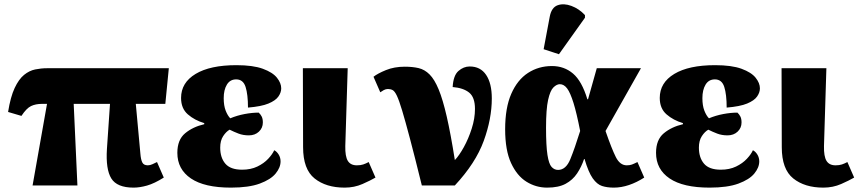

<svg xmlns="http://www.w3.org/2000/svg" viewBox="-20 -848 3929 878"><path d="M129 0 195 -373H172Q143 -373 122 -363Q101 -353 78 -318L17 -336Q28 -405 47 -445.5Q66 -486 90 -505.5Q114 -525 141 -530.5Q168 -536 195 -536H752L736 -373H601L622 -145Q624 -119 630.5 -105.5Q637 -92 656 -92Q666 -92 677 -97Q688 -102 698 -107L729 -36Q686 -9 652.5 0.5Q619 10 591 10Q515 10 489 -32Q463 -74 469 -167L483 -373H317L334 0Z M1036 10Q915 10 853 -32Q791 -74 791 -149Q791 -209 826.5 -238.5Q862 -268 914 -280V-285Q870 -298 839 -325Q808 -352 808 -400Q808 -470 874.5 -510Q941 -550 1061 -550Q1137 -550 1182 -533.5Q1227 -517 1246.5 -492.5Q1266 -468 1266 -444Q1266 -425 1253 -406.5Q1240 -388 1207.5 -374.5Q1175 -361 1114 -356Q1114 -416 1103 -450.5Q1092 -485 1060 -485Q1032 -485 1017.5 -461Q1003 -437 1003 -399Q1003 -365 1012 -342Q1021 -319 1033 -307Q1064 -320 1098.5 -326.5Q1133 -333 1163 -333Q1171 -326 1176.5 -315.5Q1182 -305 1182 -288Q1182 -263 1164 -246Q1146 -229 1118 -229Q1092 -229 1071 -237Q1050 -245 1030 -255Q1014 -246 1000.5 -225.5Q987 -205 987 -173Q987 -127 1010.5 -99.5Q1034 -72 1087 -72Q1127 -72 1157 -86.5Q1187 -101 1206.5 -122Q1226 -143 1234 -161Q1246 -155 1254.5 -141Q1263 -127 1263 -110Q1263 -82 1240.5 -54.5Q1218 -27 1168 -8.5Q1118 10 1036 10Z M1556 10Q1471 10 1418.5 -32Q1366 -74 1366 -175L1365 -536H1570L1559 -180Q1558 -133 1570.5 -112.5Q1583 -92 1612 -92Q1629 -92 1641 -96Q1653 -100 1666 -107L1697 -36Q1675 -23 1637.5 -6.5Q1600 10 1556 10Z M1909 0Q1877 -130 1855 -213Q1833 -296 1819 -342.5Q1805 -389 1795 -410Q1785 -431 1775.5 -436Q1766 -441 1754 -441Q1744 -441 1735 -436Q1726 -431 1719 -426L1688 -497Q1707 -512 1745 -527.5Q1783 -543 1831 -543Q1867 -543 1894.5 -536.5Q1922 -530 1944.5 -507.5Q1967 -485 1986 -439Q2005 -393 2023 -314.5Q2041 -236 2060 -116Q2080 -137 2101 -175Q2122 -213 2137 -259.5Q2152 -306 2152 -350Q2152 -403 2125.5 -424.5Q2099 -446 2050 -450Q2053 -503 2076.5 -523.5Q2100 -544 2128 -544Q2177 -544 2203 -505.5Q2229 -467 2229 -398Q2229 -305 2192 -203.5Q2155 -102 2060 0Z M2482 10Q2431 10 2387.5 -17Q2344 -44 2317 -102.5Q2290 -161 2290 -257Q2290 -355 2318 -419Q2346 -483 2394.5 -514.5Q2443 -546 2504 -546Q2560 -546 2600.5 -511.5Q2641 -477 2666 -394H2669L2709 -536H2911L2749 -249Q2777 -168 2796 -130Q2815 -92 2846 -92Q2860 -92 2869.5 -95.5Q2879 -99 2895 -107L2926 -36Q2892 -14 2856.5 -2Q2821 10 2787 10Q2756 10 2733 2.5Q2710 -5 2690.5 -32.5Q2671 -60 2653 -121H2651Q2639 -85 2619 -55Q2599 -25 2566.5 -7.5Q2534 10 2482 10ZM2532 -71Q2568 -71 2588 -120Q2608 -169 2633 -249Q2617 -331 2602.5 -377.5Q2588 -424 2573.5 -443.5Q2559 -463 2540 -463Q2526 -463 2511 -448.5Q2496 -434 2486.5 -391.5Q2477 -349 2477 -264Q2477 -181 2483.5 -139.5Q2490 -98 2502.5 -84.5Q2515 -71 2532 -71ZM2536 -600 2466 -623 2494 -772Q2502 -814 2530 -824Q2558 -834 2593 -821Q2628 -808 2655 -779V-767Z M3225 10Q3104 10 3042 -32Q2980 -74 2980 -149Q2980 -209 3015.5 -238.5Q3051 -268 3103 -280V-285Q3059 -298 3028 -325Q2997 -352 2997 -400Q2997 -470 3063.5 -510Q3130 -550 3250 -550Q3326 -550 3371 -533.5Q3416 -517 3435.5 -492.5Q3455 -468 3455 -444Q3455 -425 3442 -406.5Q3429 -388 3396.5 -374.5Q3364 -361 3303 -356Q3303 -416 3292 -450.5Q3281 -485 3249 -485Q3221 -485 3206.5 -461Q3192 -437 3192 -399Q3192 -365 3201 -342Q3210 -319 3222 -307Q3253 -320 3287.5 -326.5Q3322 -333 3352 -333Q3360 -326 3365.5 -315.5Q3371 -305 3371 -288Q3371 -263 3353 -246Q3335 -229 3307 -229Q3281 -229 3260 -237Q3239 -245 3219 -255Q3203 -246 3189.5 -225.5Q3176 -205 3176 -173Q3176 -127 3199.5 -99.5Q3223 -72 3276 -72Q3316 -72 3346 -86.5Q3376 -101 3395.5 -122Q3415 -143 3423 -161Q3435 -155 3443.5 -141Q3452 -127 3452 -110Q3452 -82 3429.5 -54.5Q3407 -27 3357 -8.5Q3307 10 3225 10Z M3745 10Q3660 10 3607.5 -32Q3555 -74 3555 -175L3554 -536H3759L3748 -180Q3747 -133 3759.5 -112.5Q3772 -92 3801 -92Q3818 -92 3830 -96Q3842 -100 3855 -107L3886 -36Q3864 -23 3826.5 -6.5Q3789 10 3745 10Z"/></svg>

Font: Noto Serif Black
Style: Regular
Weight: 900
Designer: Monotype Design Team
Foundry: Monotype Imaging Inc.
Version: Version 2.014; ttfautohint (v1.8.4.7-5d5b)